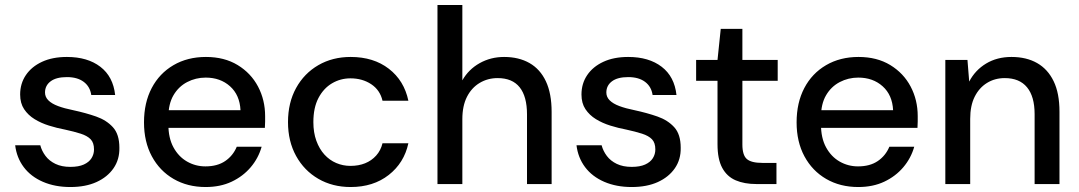

<svg xmlns="http://www.w3.org/2000/svg" viewBox="-20 -740 4339 772"><path d="M263 12Q201 12 152.5 -9Q104 -30 75.5 -68Q47 -106 41 -156H142Q148 -133 163 -113Q178 -93 203 -81Q228 -69 263 -69Q296 -69 317 -78.5Q338 -88 348 -104Q358 -120 358 -139Q358 -166 344.5 -180Q331 -194 304.5 -202.5Q278 -211 241 -219Q209 -225 177 -235Q145 -245 119 -261Q93 -277 77 -301Q61 -325 61 -360Q61 -404 84 -438Q107 -472 149 -491.5Q191 -511 249 -511Q332 -511 383.5 -471.5Q435 -432 443 -358H347Q342 -392 316.5 -411Q291 -430 249 -430Q206 -430 183.5 -413Q161 -396 161 -368Q161 -350 174.5 -336.5Q188 -323 213.5 -313.5Q239 -304 274 -297Q325 -286 366.5 -271.5Q408 -257 434 -228.5Q460 -200 460 -146Q461 -99 436.5 -63.5Q412 -28 368 -8Q324 12 263 12Z M807 12Q734 12 678 -20.5Q622 -53 590.5 -111.5Q559 -170 559 -248Q559 -327 590 -386Q621 -445 677.5 -478Q734 -511 808 -511Q882 -511 935.5 -478.5Q989 -446 1017.5 -392Q1046 -338 1046 -273Q1046 -263 1046 -251.5Q1046 -240 1045 -226H632V-297H947Q944 -358 905 -393Q866 -428 807 -428Q767 -428 732.5 -410Q698 -392 677.5 -357Q657 -322 657 -269V-240Q657 -185 677.5 -147.5Q698 -110 732 -90.5Q766 -71 806 -71Q854 -71 885.5 -92.5Q917 -114 932 -150H1032Q1019 -104 988 -67.5Q957 -31 911.5 -9.5Q866 12 807 12Z M1390 12Q1317 12 1260 -21Q1203 -54 1170.5 -113Q1138 -172 1138 -249Q1138 -327 1170.5 -386Q1203 -445 1260 -478Q1317 -511 1390 -511Q1482 -511 1543.5 -463.5Q1605 -416 1622 -335H1518Q1508 -378 1472.5 -401.5Q1437 -425 1389 -425Q1349 -425 1315 -405Q1281 -385 1260.5 -346Q1240 -307 1240 -249Q1240 -207 1252 -174Q1264 -141 1284.5 -118.5Q1305 -96 1332 -84.5Q1359 -73 1389 -73Q1422 -73 1448 -83.5Q1474 -94 1492.5 -114.5Q1511 -135 1518 -164H1622Q1605 -85 1543 -36.5Q1481 12 1390 12Z M1739 0V-720H1839V-417Q1864 -461 1908.5 -486Q1953 -511 2007 -511Q2066 -511 2109 -486.5Q2152 -462 2175 -413Q2198 -364 2198 -290V0H2099V-280Q2099 -352 2069.5 -389Q2040 -426 1981 -426Q1941 -426 1908.5 -406.5Q1876 -387 1857.5 -350.5Q1839 -314 1839 -261V0Z M2520 12Q2458 12 2409.5 -9Q2361 -30 2332.5 -68Q2304 -106 2298 -156H2399Q2405 -133 2420 -113Q2435 -93 2460 -81Q2485 -69 2520 -69Q2553 -69 2574 -78.5Q2595 -88 2605 -104Q2615 -120 2615 -139Q2615 -166 2601.5 -180Q2588 -194 2561.5 -202.5Q2535 -211 2498 -219Q2466 -225 2434 -235Q2402 -245 2376 -261Q2350 -277 2334 -301Q2318 -325 2318 -360Q2318 -404 2341 -438Q2364 -472 2406 -491.5Q2448 -511 2506 -511Q2589 -511 2640.5 -471.5Q2692 -432 2700 -358H2604Q2599 -392 2573.5 -411Q2548 -430 2506 -430Q2463 -430 2440.5 -413Q2418 -396 2418 -368Q2418 -350 2431.5 -336.5Q2445 -323 2470.5 -313.5Q2496 -304 2531 -297Q2582 -286 2623.5 -271.5Q2665 -257 2691 -228.5Q2717 -200 2717 -146Q2718 -99 2693.5 -63.5Q2669 -28 2625 -8Q2581 12 2520 12Z M3021 0Q2973 0 2938 -15Q2903 -30 2884 -65Q2865 -100 2865 -160V-415H2779V-499H2865L2878 -624H2965V-499H3107V-415H2965V-159Q2965 -116 2983 -100.5Q3001 -85 3045 -85H3102V0Z M3431 12Q3358 12 3302 -20.5Q3246 -53 3214.5 -111.5Q3183 -170 3183 -248Q3183 -327 3214 -386Q3245 -445 3301.5 -478Q3358 -511 3432 -511Q3506 -511 3559.5 -478.5Q3613 -446 3641.5 -392Q3670 -338 3670 -273Q3670 -263 3670 -251.5Q3670 -240 3669 -226H3256V-297H3571Q3568 -358 3529 -393Q3490 -428 3431 -428Q3391 -428 3356.5 -410Q3322 -392 3301.5 -357Q3281 -322 3281 -269V-240Q3281 -185 3301.5 -147.5Q3322 -110 3356 -90.5Q3390 -71 3430 -71Q3478 -71 3509.5 -92.5Q3541 -114 3556 -150H3656Q3643 -104 3612 -67.5Q3581 -31 3535.5 -9.5Q3490 12 3431 12Z M3781 0V-499H3870L3877 -412Q3901 -458 3945 -484.5Q3989 -511 4047 -511Q4107 -511 4150 -486.5Q4193 -462 4216.5 -413.5Q4240 -365 4240 -291V0H4140V-281Q4140 -352 4109.5 -389Q4079 -426 4020 -426Q3980 -426 3948.5 -406.5Q3917 -387 3899 -351Q3881 -315 3881 -262V0Z"/></svg>

Font: DM Sans 20pt Medium
Style: Regular
Weight: 500
Version: Version 4.004;gftools[0.9.30]